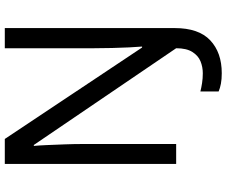

<svg xmlns="http://www.w3.org/2000/svg" viewBox="-92 -662 944 800"><g transform="rotate(-90 380.0 -262.0)"><path d="M475 190Q450 190 431.5 186.5Q413 183 399 177V101Q415 105 434 108Q453 111 475 111Q501 111 524.5 101.5Q548 92 563.5 67.5Q579 43 579 0L176 -593H172Q174 -574 175.5 -539Q177 -504 178.5 -464Q180 -424 180 -387V0H97V-714H201L582 -142H586Q584 -164 582.5 -196.5Q581 -229 580 -267Q579 -305 579 -342V-714H663V-6Q663 94 612 142Q561 190 475 190Z"/></g></svg>

Font: Noto Sans Sora Sompeng
Style: Regular
Weight: 400
Designer: Monotype Design Team. David Williams.
Foundry: Monotype Imaging Inc.
Version: Version 2.101